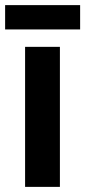

<svg xmlns="http://www.w3.org/2000/svg" viewBox="-36 -730 333 750"><path d="M198 0H62V-547H198ZM277 -710V-615H-16V-710Z"/></svg>

Font: Noto Sans Myanmar UI Condensed
Style: Bold
Weight: 700
Width: 3
Designer: Monotype Design Team
Foundry: Monotype Imaging Inc.
Version: Version 2.103; ttfautohint (v1.8.4.7-5d5b)